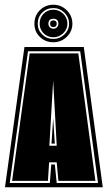

<svg xmlns="http://www.w3.org/2000/svg" viewBox="-20 -789 454 809"><path d="M1 0 83 -591H333L413 0ZM21 -18H190L196 -96H211L219 -18H393L318 -573H98ZM31 -27 105 -564H310L382 -27H226L219 -105H187L182 -27ZM188 -175H219L204 -450ZM197 -184 204 -291 211 -184ZM205 -611Q171 -611 148 -633.5Q125 -656 125 -689Q125 -723 148 -746Q171 -769 205 -769Q238 -769 261.5 -745.5Q285 -722 285 -689Q285 -657 261.5 -634Q238 -611 205 -611ZM205 -625Q232 -625 251.5 -644Q271 -663 271 -689Q271 -716 251.5 -735.5Q232 -755 205 -755Q177 -755 158 -736Q139 -717 139 -689Q139 -662 158 -643.5Q177 -625 205 -625ZM205 -632Q180 -632 163.5 -649Q147 -666 147 -689Q147 -714 163.5 -731Q180 -748 205 -748Q229 -748 246.5 -731Q264 -714 264 -689Q264 -666 246.5 -649Q229 -632 205 -632ZM205 -668Q214 -668 220 -674Q226 -680 226 -689Q226 -710 205 -710Q184 -710 184 -689Q184 -680 190 -674Q196 -668 205 -668ZM205 -675Q191 -675 191 -689Q191 -703 205 -703Q219 -703 219 -689Q219 -675 205 -675Z"/></svg>

Font: Alumni Sans Collegiate One
Style: Regular
Weight: 400
Designer: Robert E. Leuschke
Foundry: Robert E. Leuschke
Version: Version 1.100